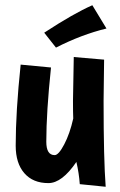

<svg xmlns="http://www.w3.org/2000/svg" viewBox="-20 -697 460 734"><path d="M262 -479 378 -469Q378 -444 377 -392Q376 -340 376 -311Q376 -88 384 17L285 7Q282 -35 272 -78Q217 3 165 3Q106 3 73 -35Q40 -73 40 -140Q40 -270 59 -450L175 -439Q157 -268 157 -155Q157 -104 189 -104Q204 -104 225.5 -145Q247 -186 260 -244Q259 -266 259 -311Q259 -326 262 -479ZM194 -515 149 -572Q262 -646 333 -677L387 -588Q292 -565 194 -515Z"/></svg>

Font: Boogaloo
Style: Regular
Weight: 400
Designer: John Vargas Beltran
Foundry: John Vargas Beltran
Version: Version 1.001